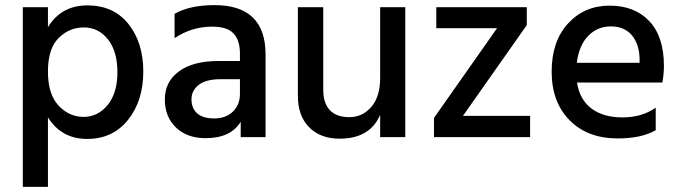

<svg xmlns="http://www.w3.org/2000/svg" viewBox="-20 -535 2656 749"><path d="M307 -428Q250 -428 208.5 -386.5Q167 -345 167 -256Q167 -167 208.5 -123Q250 -79 306 -79Q362 -79 400 -125.5Q438 -172 438 -253.5Q438 -335 401 -381.5Q364 -428 307 -428ZM167 194H69V-507H167V-429Q219 -514 321 -514Q423 -514 481 -441.5Q539 -369 539 -255.5Q539 -142 479.5 -67.5Q420 7 320 7Q220 7 167 -77Z M782 4Q710 4 666.5 -37.5Q623 -79 623 -147.5Q623 -216 678 -256.5Q733 -297 832 -297H916V-326Q916 -378 891 -404.5Q866 -431 808 -431Q727 -431 661 -386V-481Q720 -515 817 -515Q1016 -515 1016 -322V0H919V-60Q880 4 782 4ZM916 -169V-226H840Q784 -226 755.5 -204Q727 -182 727 -147.5Q727 -113 749 -93Q771 -73 816 -73Q861 -73 888.5 -99.5Q916 -126 916 -169Z M1561 0H1463V-87Q1423 6 1305 6Q1230 6 1186 -38.5Q1142 -83 1142 -161V-507H1241V-185Q1241 -133 1266.5 -105.5Q1292 -78 1343 -78Q1394 -78 1428.5 -118Q1463 -158 1463 -231V-507H1561Z M2048 0H1673V-75L1919 -425H1682V-507H2035V-437L1786 -83H2048Z M2230 -290H2475V-308Q2473 -365 2444 -398.5Q2415 -432 2363 -432Q2311 -432 2275 -395.5Q2239 -359 2230 -290ZM2390 5Q2272 5 2202 -66Q2132 -137 2132 -255.5Q2132 -374 2196 -443.5Q2260 -513 2358 -513Q2456 -513 2513 -452.5Q2570 -392 2570 -278Q2570 -247 2564 -213H2231Q2241 -147 2287 -112Q2333 -77 2408.5 -77Q2484 -77 2538 -115V-27Q2482 5 2390 5Z"/></svg>

Font: Hind Mysuru Medium
Style: Regular
Weight: 500
Designer: Manushi Parikh, Hitesh Malaviya
Foundry: Indian Type Foundry
Version: Version 0.703;PS 1.0;hotconv 1.0.86;makeotf.lib2.5.63406